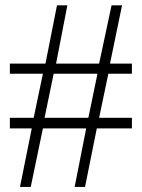

<svg xmlns="http://www.w3.org/2000/svg" viewBox="-20 -698 540 732"><path d="M184.6 -417 149.9 -249H316.9L351.6 -417ZM349.1 -208.5 304.2 14.6H264.6L308.6 -208.5H143.6L97.2 14.6H56.2L101.1 -208.5H17.6V-249H108.4L143.6 -417H17.6V-455.6H153.3L197.3 -677.7H236.8L193.8 -455.6H357.9L405.3 -677.7H445.3L399.4 -455.6H482.9V-417H393.1L357.9 -249H482.9V-208.5Z"/></svg>

Font: Campania
Style: Regular
Weight: 400
Version: Version 2.009